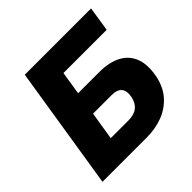

<svg xmlns="http://www.w3.org/2000/svg" viewBox="-178 -870 1036 1036"><g transform="rotate(-45 340.0 -352.5)"><path d="M37 0 149 -705H655L633 -564H303L282 -431H443Q518 -431 568 -405Q618 -379 638.5 -327.5Q659 -276 644 -197Q630 -129 591 -85.5Q552 -42 496.5 -21Q441 0 375 0ZM235 -135H370Q413 -135 438 -154.5Q463 -174 471 -213Q479 -255 461.5 -275.5Q444 -296 402 -296H261Z"/></g></svg>

Font: Nunito Sans 7pt SemiCondensed Black
Style: Italic
Weight: 900
Width: 4
Italic angle: -9°
Designer: Vernon Adams
Foundry: Vernon Adams
Version: Version 3.101;gftools[0.9.27]